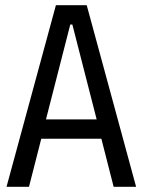

<svg xmlns="http://www.w3.org/2000/svg" viewBox="-20 -715 546 735"><path d="M5 0 194 -695H312L501 0H415L368 -184H138L91 0ZM156 -258H350L257 -621H249Z"/></svg>

Font: Ruda
Style: Regular
Weight: 400
Designer: Mariela Monsalve and Angelina Sanchez
Foundry: Mariela Monsalve and Angelina Sanchez
Version: Version 2.000